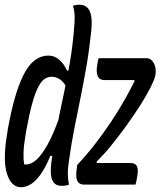

<svg xmlns="http://www.w3.org/2000/svg" viewBox="-28 -777 675 808"><path d="M175 -543Q194 -543 208.5 -534.5Q223 -526 234.5 -512Q246 -498 254 -480H268L257 -398Q249 -418 238 -430.5Q227 -443 214.5 -448.5Q202 -454 188 -454Q175 -454 161 -445.5Q147 -437 134 -413Q121 -389 108.5 -345Q96 -301 83 -230L81 -219Q72 -166 71 -135.5Q70 -105 74 -85Q76 -85 78.5 -85Q81 -85 84 -85Q102 -85 124 -103.5Q146 -122 173 -170Q200 -218 230 -307L197 -121H184Q164 -73 143.5 -44Q123 -15 102 -2Q81 11 60 11Q39 11 24 -4.5Q9 -20 0.5 -48.5Q-8 -77 -7.5 -119Q-7 -161 2 -214L5 -234Q21 -322 39.5 -381.5Q58 -441 79 -476.5Q100 -512 124 -527.5Q148 -543 175 -543ZM308 -757Q326 -757 338.5 -746Q351 -735 355.5 -710.5Q360 -686 356 -646Q348 -569 336 -499.5Q324 -430 310.5 -364Q297 -298 284.5 -234.5Q272 -171 263 -106Q257 -69 257.5 -45.5Q258 -22 262 0Q259 2 255 2.5Q251 3 247 4Q243 5 239 5Q235 5 230 5Q212 5 201 -5.5Q190 -16 187 -38Q184 -60 188 -93Q198 -171 211.5 -241Q225 -311 239.5 -377.5Q254 -444 265.5 -510.5Q277 -577 283 -648Q287 -688 286 -711Q285 -734 279 -753Q282 -754 285.5 -754.5Q289 -755 292.5 -756Q296 -757 300 -757Q304 -757 308 -757ZM387 -532H589Q603 -532 612.5 -521Q622 -510 625.5 -494Q629 -478 626 -462L625 -457Q622 -442 606 -410Q590 -378 563.5 -336Q537 -294 504.5 -249Q472 -204 437 -161Q422 -142 407.5 -127Q393 -112 379 -97V-91H521Q542 -91 548.5 -77Q555 -63 549 -32Q548 -24 546 -15Q544 -6 542 0H328Q311 0 302.5 -8.5Q294 -17 293 -34Q292 -51 296 -75L297 -83Q334 -122 369.5 -167.5Q405 -213 438.5 -263Q472 -313 501 -365Q511 -383 520 -400Q529 -417 538 -435L537 -440H412Q396 -440 388.5 -448.5Q381 -457 379.5 -472.5Q378 -488 382 -509Q383 -515 384 -521Q385 -527 387 -532Z"/></svg>

Font: Rec Mono Duotone
Style: Italic
Weight: 400
Italic angle: -10°
Monospace: yes
Version: Version 1.085; ttfautohint (v1.8.4.7-5d5b)